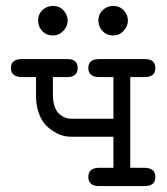

<svg xmlns="http://www.w3.org/2000/svg" viewBox="-20 -630 565 650"><path d="M17 -400Q17 -430 54 -430H208Q243 -430 243 -400Q243 -369 207 -369Q207 -369 159 -369V-313Q159 -268 177 -248Q196 -228 222 -228H364V-369H317Q279 -369 279 -400Q279 -430 316 -430H470Q506 -430 506 -399Q506 -369 469 -369H421V-62H468Q506 -62 506 -31Q506 0 469 0H316Q279 0 279 -31Q279 -62 316 -62H364V-167H227Q209 -167 200 -169Q191 -171 181.5 -174.5Q172 -178 157 -188Q142 -198 130.5 -211.5Q119 -225 110.5 -249.5Q102 -274 102 -305V-369H55Q17 -369 17 -400ZM313 -560Q313 -582 328 -596Q343 -610 363 -610Q385 -610 399 -595Q413 -580 413 -560Q413 -541 398.5 -525.5Q384 -510 363 -510Q341 -510 327 -525Q313 -540 313 -560ZM109 -560Q109 -582 124 -596Q139 -610 159 -610Q181 -610 195 -595Q209 -580 209 -560Q209 -541 194.5 -525.5Q180 -510 159 -510Q137 -510 123 -525Q109 -540 109 -560Z"/></svg>

Font: CMU Typewriter Text
Style: Regular
Weight: 500
Monospace: yes
Version: Version 0.7.0